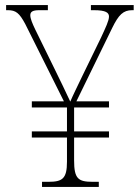

<svg xmlns="http://www.w3.org/2000/svg" viewBox="-20 -734 549 754"><path d="M145 0H368V-20H344C287 -20 271 -32 271 -104V-194H408V-218H271V-312H408V-336H280L421 -625C446 -676 464 -694 499 -694H505V-714H337V-694H349C396 -694 408 -684 408 -669C408 -653 395 -626 377 -587L304 -437C285 -397 266 -359 256 -335C238 -374 215 -421 194 -464L118 -619C107 -642 99 -661 99 -674C99 -687 107 -694 134 -694H168V-714H4V-694H11C42 -694 56 -683 79 -640L231 -336H105V-312H243V-218H105V-194H243V-99C243 -32 225 -20 170 -20H145Z"/></svg>

Font: Noto Serif Sinhala SemiCondensed Thin
Style: Regular
Weight: 100
Width: 4
Designer: Jelle Bosma - Monotype Design Team
Foundry: Monotype Imaging Inc.
Version: Version 2.007